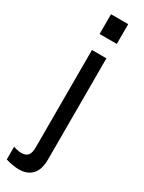

<svg xmlns="http://www.w3.org/2000/svg" viewBox="-263 -726 727 967"><g transform="rotate(30 100.5 -242.5)"><path d="M-25 199V125Q2 134 22 134Q47 134 59 120.2Q71 106.5 71 73V-493H155V95Q155 154 128 183Q101 212 52 212Q19 212 -25 199ZM64 -697H164V-582H64Z"/></g></svg>

Font: HK Grotesk
Style: Regular
Weight: 400
Designer: Alfredo Marco Pradil
Foundry: Hanken Design Co.
Version: Version 3.001